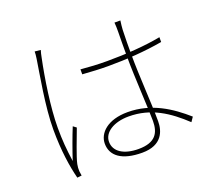

<svg xmlns="http://www.w3.org/2000/svg" viewBox="-129 -932 1259 1129"><g transform="rotate(-20 500.0 -367.5)"><path d="M407 -568V-537C465 -533 512 -530 568 -530C683 -530 800 -538 908 -557V-587C810 -568 689 -560 571 -560C513 -560 463 -563 407 -568ZM726 -758H689C691 -742 691 -720 691 -701C690 -661 690 -601 690 -540C690 -420 704 -213 704 -138C704 -64 676 -11 569 -11C478 -11 419 -48 419 -110C419 -169 485 -211 578 -211C718 -211 819 -142 914 -53L933 -81C842 -161 730 -237 581 -237C455 -237 392 -174 392 -108C392 -33 453 17 582 17C708 17 732 -66 732 -125C732 -237 718 -418 718 -542C718 -588 718 -662 720 -702C721 -720 723 -737 726 -758ZM227 -755 190 -759C190 -747 189 -733 186 -714C173 -626 136 -433 136 -290C136 -155 153 -50 172 24L200 21C199 14 197 2 196 -7C195 -20 196 -37 199 -51C208 -94 249 -197 270 -254L250 -269C230 -221 198 -133 180 -77C169 -155 164 -213 164 -291C164 -415 191 -591 216 -710C219 -728 223 -742 227 -755Z"/></g></svg>

Font: Source Han Sans JP VF
Style: Regular
Weight: 250
Designer: Ryoko NISHIZUKA 西塚涼子 (kana, bopomofo & ideographs); Paul D. Hunt (Latin, Greek & Cyrillic); Sandoll Communications 산돌커뮤니
Foundry: Adobe
Version: Version 2.004;hotconv 1.0.118;makeotfexe 2.5.65603